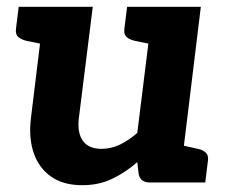

<svg xmlns="http://www.w3.org/2000/svg" viewBox="-20 -537 674 565"><path d="M222 8Q166 8 130 -17.5Q94 -43 79 -87.5Q64 -132 71 -189L111 -517H253L212 -189Q207 -146 224 -122.5Q241 -99 279 -99Q307 -99 333 -111.5Q359 -124 384 -146L430 -517H571L508 0H421Q393 0 388 -25L384 -60Q350 -30 310.5 -11Q271 8 222 8ZM486 0 513 -110 562 -99Q577 -96 585.5 -88Q594 -80 592 -65L584 0ZM133 -517 106 -407 57 -417Q42 -421 33.5 -428.5Q25 -436 27 -452L35 -517ZM452 -517 425 -407 376 -417Q360 -421 352 -428.5Q344 -436 346 -452L354 -517Z"/></svg>

Font: Aleo ExtraBold
Style: Italic
Weight: 800
Italic angle: -7°
Designer: Alessio Laiso
Foundry: Alessio Laiso
Version: Version 2.001;gftools[0.9.29]